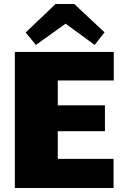

<svg xmlns="http://www.w3.org/2000/svg" viewBox="-20 -902 618 957"><path d="M54 -643H547V-501H268V-377H503V-248H268V-110H546V35H54ZM452 -678 307 -784 159 -678 108 -740 257 -882H350L501 -741Z"/></svg>

Font: Lalezar
Style: Regular
Weight: 400
Designer: Borna Izadpanah
Foundry: Borna Izadpanah
Version: Version 1.003;November 28, 2018;FontCreator 11.5.0.2421 64-b